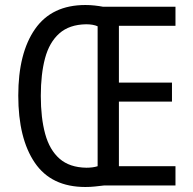

<svg xmlns="http://www.w3.org/2000/svg" viewBox="-20 -741 771 767"><path d="M321 -721Q340 -721 358 -719Q376 -717 392 -714H681V-638H455V-411H667V-335H455V-77H681V0H395Q378 2 359.5 4Q341 6 321 6Q185 6 119 -91Q53 -188 53 -359Q53 -529 120 -625Q187 -721 321 -721ZM324 -644Q257 -643 217 -607.5Q177 -572 160 -508.5Q143 -445 143 -358Q143 -270 160.5 -206Q178 -142 218 -107Q258 -72 325 -71Q351 -71 370 -77V-636Q352 -644 324 -644Z"/></svg>

Font: Noto Sans Lao Condensed
Style: Regular
Weight: 400
Width: 3
Designer: Monotype Design Team
Foundry: Monotype Imaging Inc.
Version: Version 2.003; ttfautohint (v1.8.4.7-5d5b)